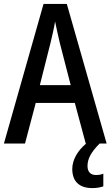

<svg xmlns="http://www.w3.org/2000/svg" viewBox="-20 -735 566 983"><path d="M419 0H421C379 35 350 82 350 130C350 192 384 228 453 228C477 228 495 224 509 219V154C501 158 489 161 471 161C444 161 428 145 428 115C428 78 446 44 490 0H526L322 -715H203L0 0H108L163 -208H363ZM286 -516 342 -299H184L239 -517C246 -547 257 -592 262 -625C268 -594 278 -551 286 -516Z"/></svg>

Font: Noto Sans Gujarati Condensed Medium
Style: Regular
Weight: 500
Width: 3
Designer: Jelle Bosma - Monotype Design Team, Universal Thirst
Foundry: Monotype Imaging Inc.
Version: Version 2.106